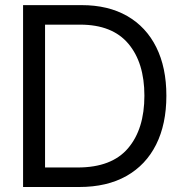

<svg xmlns="http://www.w3.org/2000/svg" viewBox="-20 -748 729 768"><path d="M296.9 0H122.1V-78.1H291Q426.8 -78.1 492.2 -155Q557.6 -231.9 557.6 -365.2Q557.6 -497.1 493.4 -573.2Q429.2 -649.4 300.8 -649.4H118.2V-727.5H306.6Q412.6 -727.5 488.5 -684.1Q564.5 -640.6 605 -559.3Q645.5 -478 645.5 -365.2Q645.5 -251.5 604.5 -169.7Q563.5 -87.9 485.6 -43.9Q407.7 0 296.9 0ZM160.2 -727.5V0H72.3V-727.5Z"/></svg>

Font: Inter Khmer Looped
Style: Regular
Weight: 400
Designer: Rasmus Andersson, Sovichet Tep
Foundry: Anagata Design
Version: Version 1.000